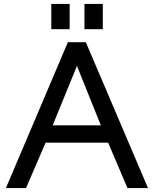

<svg xmlns="http://www.w3.org/2000/svg" viewBox="-20 -953 780 973"><path d="M10 0H112L211 -230H528L626 0H730L415 -739H324ZM247 -318 370 -619 491 -318ZM240 -805H333V-933H240ZM408 -805H501V-933H408Z"/></svg>

Font: Involve Medium
Style: Regular
Weight: 500
Designer: Stefan Peev
Foundry: Context Ltd.
Version: Version 1.001